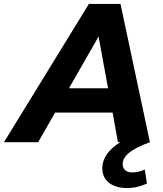

<svg xmlns="http://www.w3.org/2000/svg" viewBox="-83 -720 823 972"><path d="M586 153C557 153 538 138 538 111C538 72 577 35 676 0L527 -700H367L-63 0H110L196 -150H487L514 0H526C469 35 435 79 435 133C435 196 486 232 560 232C600 232 634 222 661 209L650 138C632 147 609 153 586 153ZM266 -273 416 -535 464 -273Z"/></svg>

Font: AWKNG-Font
Style: Bold Italic
Weight: 700
Italic angle: -11.3°
Designer: Awakening Church
Foundry: Awakening Church
Version: Version 1.700;PS 001.700;hotconv 1.0.88;makeotf.lib2.5.64775